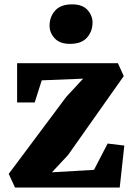

<svg xmlns="http://www.w3.org/2000/svg" viewBox="-20 -838 596 858"><path d="M351.5 -486.5 166.5 -479 135 -380H56.5V-555.5H507L533 -498L284 -145L212 -68L400 -79L461 -196.5L535.5 -187.5L515 0H47L19 -61L276 -405ZM292.5 -642Q247 -642 224.2 -667Q201.5 -692 201.5 -723Q201.5 -762.5 226.2 -790.5Q251 -818.5 301.5 -818.5H302.5Q348.5 -818.5 371 -793.5Q393.5 -768.5 393.5 -737.5Q393.5 -698 368.8 -670Q344 -642 293.5 -642Z"/></svg>

Font: Merriweather Black
Style: Regular
Weight: 900
Designer: Eben Sorkin
Foundry: Eben Sorkin
Version: Version 2.200;gftools[0.9.31]